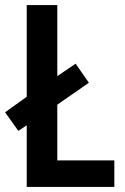

<svg xmlns="http://www.w3.org/2000/svg" viewBox="-26 -734 491 754"><path d="M79 0H423V-104H199V-323L323 -409L271 -484L199 -435V-714H79V-354L-6 -293L46 -220L79 -242Z"/></svg>

Font: Noto Sans Telugu Condensed SemiBold
Style: Regular
Weight: 600
Width: 3
Designer: Jelle Bosma - Monotype Design Team
Foundry: Monotype Imaging Inc.
Version: Version 2.005